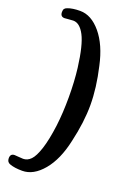

<svg xmlns="http://www.w3.org/2000/svg" viewBox="-175 -827 720 1061"><g transform="rotate(20 184.5 -297.0)"><path d="M333.5 -296.9Q333.5 -196.3 305.7 -76.7Q280.8 39.1 224.9 106Q168.9 172.9 103 172.9Q57.6 172.9 29.8 162.6Q9.8 155.8 9.8 132.8Q9.8 105.5 34.7 105.5Q43 105.5 58.3 107.2Q73.7 108.9 85.4 108.9Q110.4 108.9 130.4 88.4Q150.4 67.9 168 14.2Q185.5 -39.6 196.8 -126.5Q206.5 -204.6 206.5 -296.9Q206.5 -389.2 196.8 -467.3Q180.7 -594.7 152.3 -649.2Q124 -703.6 85.4 -703.6Q73.7 -703.6 58.3 -701.7Q43 -699.7 34.7 -699.7Q9.8 -699.7 9.8 -727.1Q9.8 -739.7 14.4 -746.1Q19 -752.4 29.8 -756.3Q58.6 -767.1 103 -767.1Q168.9 -767.1 224.9 -700.2Q280.8 -633.3 305.7 -517.6Q333.5 -397.9 333.5 -296.9Z"/></g></svg>

Font: Cooper* SemiBold
Style: Regular
Weight: 600
Designer: Owen Earl
Foundry: indestructible type*
Version: Version 0.001